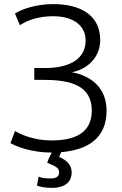

<svg xmlns="http://www.w3.org/2000/svg" viewBox="-20 -728 595 935"><path d="M232 15C223 32 214 50 210 65C250 81 268 89 268 112C268 131 254 141 227 141C200 141 183 139 168 132L160 175C172 182 204 187 231 187C311 187 329 145 329 112C329 74 304 52 268 36C271 28 275 21 278 13C410 2 499 -57 499 -189C499 -304 419 -360 330 -376C409 -392 468 -451 468 -533C468 -653 374 -708 239 -708C159 -708 88 -685 53 -662L77 -605C116 -632 174 -649 238 -649C343 -649 397 -599 397 -531C397 -427 294 -397 206 -397H147V-339H193C326 -339 427 -311 427 -189C427 -82 346 -44 231 -44C144 -44 79 -74 53 -90L31 -31C56 -16 131 15 232 15Z"/></svg>

Font: Repo Light
Style: Regular
Weight: 300
Designer: Stefan Peev
Foundry: Context Ltd
Version: Version 001.502